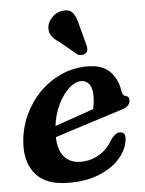

<svg xmlns="http://www.w3.org/2000/svg" viewBox="-53 -762 618 816"><g transform="rotate(-5 256.5 -353.5)"><path d="M463.5 -148Q459 -109 428 -72.2Q397 -35.5 341.8 -11.8Q286.5 12 209 12Q111.5 12 67.8 -38.8Q24 -89.5 29.5 -174.5Q33.5 -235.5 58 -289.5Q82.5 -343.5 123 -385Q163.5 -426.5 216.2 -450.2Q269 -474 329 -474Q393.5 -474 425.2 -440.8Q457 -407.5 464 -357.5Q467.5 -337 478.5 -335Q495 -332.5 495 -315.5Q495 -304 486.5 -294Q478 -284 455.5 -277.5Q430.5 -269.5 394.5 -258Q358.5 -246.5 318.2 -233.8Q278 -221 239 -208.5Q200 -196 169.5 -186Q171 -129 196.8 -100.8Q222.5 -72.5 266.5 -72.5Q309.5 -72.5 346.2 -94.8Q383 -117 404.5 -157Q416 -171.5 424 -177Q432 -182.5 442.5 -182.5Q468.5 -182 463.5 -148ZM296.5 -414Q271.5 -414 245.2 -390.2Q219 -366.5 198.8 -325.8Q178.5 -285 172 -233.5Q211 -247 257 -262.8Q303 -278.5 337.5 -291Q344 -315.5 344 -350.5Q344 -379.5 331.5 -396.8Q319 -414 296.5 -414ZM310 -651.5 334 -561.5Q336 -552.5 335 -544.2Q334 -536 325.5 -529.5Q318.5 -524 309 -524Q299.5 -524 292 -528L222 -586Q198 -601.5 187 -617.5Q176 -633.5 178.5 -655.5Q181 -676.5 199 -695.5Q217 -714.5 243.5 -718.5Q274.5 -723 288.8 -704Q303 -685 310 -651.5Z"/></g></svg>

Font: Fraunces 9pt Soft SemiBold
Style: Italic
Weight: 600
Italic angle: -16°
Version: Version 1.000;[b76b70a41]